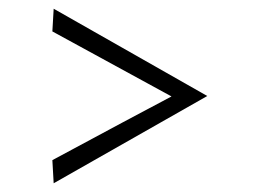

<svg xmlns="http://www.w3.org/2000/svg" viewBox="-20 -520 609 440"><path d="M103 -100 100 -153Q282 -251 373 -299L100 -448L103 -500L455 -300Z"/></svg>

Font: Antic Didone
Style: Regular
Weight: 400
Designer: Santiago Orozco
Foundry: Santiago Orozco
Version: Version 2.001